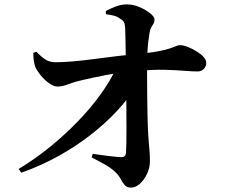

<svg xmlns="http://www.w3.org/2000/svg" viewBox="-20 -816 1040 876"><path d="M65 -45Q141 -91 209 -146.5Q277 -202 335 -262Q393 -322 437.5 -383.5Q482 -445 510 -504L601 -510L600 -422Q567 -367 514 -310Q461 -253 392 -199.5Q323 -146 243 -102Q163 -58 77 -28ZM578 40Q559 40 549 28.5Q539 17 530.5 0.5Q522 -16 506 -31Q486 -50 458.5 -65.5Q431 -81 398 -98L403 -114Q439 -109 473.5 -104.5Q508 -100 532 -99Q554 -98 555 -120Q556 -134 556.5 -165.5Q557 -197 557 -239.5Q557 -282 556.5 -331.5Q556 -381 555.5 -431.5Q555 -482 554 -528Q554 -544 553.5 -573.5Q553 -603 552.5 -635Q552 -667 551 -690Q550 -706 545.5 -714.5Q541 -723 529 -730Q515 -741 497.5 -745Q480 -749 463 -751V-766Q479 -775 506 -785.5Q533 -796 558 -796Q588 -796 617 -783.5Q646 -771 665.5 -755Q685 -739 685 -727Q685 -716 680.5 -708.5Q676 -701 670.5 -692Q665 -683 662 -665Q659 -647 656.5 -626Q654 -605 653 -585.5Q652 -566 652 -550Q651 -528 651 -485.5Q651 -443 651.5 -392Q652 -341 653 -291.5Q654 -242 656 -207Q657 -186 659 -165Q661 -144 662.5 -123.5Q664 -103 664 -81Q664 -50 650.5 -22Q637 6 617.5 23Q598 40 578 40ZM243 -421Q225 -421 203 -437Q181 -453 164 -474.5Q147 -496 141 -511Q136 -526 134 -540.5Q132 -555 132 -575L146 -580Q167 -558 186.5 -545Q206 -532 233 -532Q267 -532 313.5 -536Q360 -540 412 -547Q464 -554 514.5 -560Q565 -566 606 -570Q666 -575 702 -582Q738 -589 756.5 -595.5Q775 -602 784 -606Q793 -610 800 -610Q816 -610 836.5 -602Q857 -594 876.5 -582Q896 -570 908.5 -556.5Q921 -543 921 -530Q921 -513 910 -501.5Q899 -490 881 -490Q858 -490 822 -493Q786 -496 732.5 -497.5Q679 -499 603 -492Q528 -486 463.5 -473.5Q399 -461 353 -450Q318 -442 291 -431.5Q264 -421 243 -421Z"/></svg>

Font: Noto Serif SC ExtraLight
Style: Bold
Weight: 700
Version: Version 2.002-H1;hotconv 1.1.0;makeotfexe 2.6.0